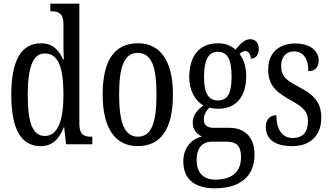

<svg xmlns="http://www.w3.org/2000/svg" viewBox="-20 -780 1788 1038"><path d="M200 10C264 10 300 -29 325 -92H327L337 0H479V-41H471C434 -41 409 -52 409 -111V-760H252V-719H258C293 -719 323 -710 323 -650V-563C323 -526 323 -489 325 -458H321C298 -510 264 -546 203 -546C98 -546 41 -460 41 -267C41 -75 98 10 200 10ZM222 -45C156 -45 130 -118 130 -266C130 -411 156 -491 221 -491C298 -491 323 -411 323 -267C323 -132 294 -45 222 -45Z M724 10C849 10 915 -81 915 -269C915 -456 843 -546 727 -546C600 -546 535 -456 535 -269C535 -81 607 10 724 10ZM726 -41C652 -41 624 -119 624 -269C624 -418 651 -494 725 -494C800 -494 826 -418 826 -269C826 -119 800 -41 726 -41Z M1141 238C1287 238 1356 167 1356 54C1356 -23 1317 -89 1219 -89H1136C1103 -89 1082 -101 1082 -134C1082 -164 1098 -185 1112 -198C1123 -194 1147 -192 1160 -192C1262 -192 1311 -265 1311 -366C1311 -427 1295 -461 1275 -488C1285 -497 1294 -504 1308 -504C1323 -504 1336 -485 1336 -463C1366 -463 1379 -488 1379 -516C1379 -544 1364 -568 1333 -568C1295 -568 1268 -528 1253 -512C1230 -532 1200 -546 1160 -546C1055 -546 1003 -476 1003 -361C1003 -295 1033 -235 1080 -210C1048 -187 1022 -158 1022 -118C1022 -75 1047 -54 1071 -42C1019 -29 971 14 971 93C971 184 1027 238 1141 238ZM1158 -237C1106 -237 1083 -278 1083 -364C1083 -455 1106 -500 1157 -500C1211 -500 1232 -457 1232 -365C1232 -277 1212 -237 1158 -237ZM1143 191C1073 191 1043 146 1043 86C1043 8 1085 -14 1125 -14H1207C1256 -14 1283 7 1283 68C1283 136 1250 191 1143 191Z M1560 10C1659 10 1717 -49 1717 -143C1717 -227 1677 -268 1596 -310C1526 -347 1500 -368 1500 -423C1500 -470 1524 -502 1569 -502C1618 -502 1647 -465 1647 -395C1683 -395 1703 -417 1703 -452C1703 -502 1661 -545 1576 -545C1489 -545 1430 -495 1430 -405C1430 -321 1467 -285 1557 -235C1623 -198 1645 -174 1645 -125C1645 -67 1618 -34 1562 -34C1502 -34 1474 -86 1474 -157C1445 -157 1417 -140 1417 -94C1417 -24 1471 10 1560 10Z"/></svg>

Font: Noto Serif Armenian ExtraCondensed
Style: Regular
Weight: 400
Width: 2
Designer: Monotype Design Team
Foundry: Monotype Imaging Inc.
Version: Version 2.008